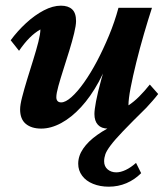

<svg xmlns="http://www.w3.org/2000/svg" viewBox="-20 -457 602 694"><path d="M373 217.8Q341.8 217.8 316.4 207.5Q291 197.3 276.9 178.2Q262.7 159.2 262.7 134.8Q262.7 106.4 280.8 80.1Q298.8 53.7 332 30.3Q365.2 6.8 407.2 -11.7L429.7 -8.8Q420.9 -2.9 403.3 2.4Q385.7 7.8 370.1 7.8Q346.7 7.8 334 -5.9Q321.3 -19.5 321.3 -44.9Q321.3 -59.6 327.1 -90.8Q333 -122.1 346.2 -170.4Q359.4 -218.8 379.9 -283.2H387.7Q366.2 -214.8 336.9 -161.1Q307.6 -107.4 272.9 -69.8Q238.3 -32.2 201.2 -12.2Q164.1 7.8 128.9 7.8Q93.8 7.8 73.2 -9.3Q52.7 -26.4 52.7 -61.5Q52.7 -78.1 60.1 -106.4Q67.4 -134.8 78.1 -169.9Q88.9 -205.1 100.1 -240.7Q111.3 -276.4 118.7 -305.7Q126 -335 126 -350.6Q105.5 -338.9 86.9 -320.3Q68.4 -301.8 48.8 -273.4L18.6 -311.5Q43 -344.7 74.2 -373.5Q105.5 -402.3 138.2 -419.4Q170.9 -436.5 200.2 -436.5Q226.6 -436.5 240.7 -423.3Q254.9 -410.2 254.9 -380.9Q254.9 -365.2 248 -336.9Q241.2 -308.6 230.5 -273.9Q219.7 -239.3 209 -205.6Q198.2 -171.9 190.9 -145.5Q183.6 -119.1 183.6 -105.5Q183.6 -96.7 188 -91.8Q192.4 -86.9 201.2 -86.9Q216.8 -86.9 238.3 -106Q259.8 -125 283.7 -158.7Q307.6 -192.4 330.6 -235.8Q353.5 -279.3 374 -328.6Q394.5 -377.9 408.2 -428.7H529.3Q515.6 -386.7 500.5 -335Q485.4 -283.2 472.7 -231.9Q460 -180.7 452.1 -139.6Q444.3 -98.6 444.3 -76.2Q463.9 -88.9 482.9 -107.9Q502 -127 521.5 -151.4L551.8 -117.2Q542 -104.5 530.8 -91.8Q519.5 -79.1 508.8 -67.4Q456.1 -15.6 425.3 16.6Q394.5 48.8 379.9 68.4Q365.2 87.9 360.8 100.6Q356.4 113.3 356.4 126Q356.4 144.5 369.1 155.3Q381.8 166 400.4 166Q416 166 434.6 157.2Q453.1 148.4 471.7 131.8L490.2 168.9Q466.8 192.4 437 205.1Q407.2 217.8 373 217.8Z"/></svg>

Font: Crimson Pro
Style: Bold Italic
Weight: 700
Italic angle: -12°
Designer: Jacques Le Bailly
Foundry: Baron von Fonthausen
Version: Version 1.003